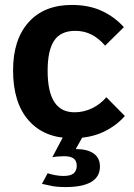

<svg xmlns="http://www.w3.org/2000/svg" viewBox="-20 -540 545 778"><path d="M486 -70Q450 -29 397 -4.5Q344 20 272 20Q160 20 96.5 -51.5Q33 -123 33 -255Q33 -380 96 -450Q159 -520 271 -520Q339 -520 391 -496.5Q443 -473 482 -430L406 -355Q380 -385 350.5 -400Q321 -415 285 -415Q226 -415 199.5 -375.5Q173 -336 173 -253Q173 -169 200 -127Q227 -85 282 -85Q319 -85 352.5 -101Q386 -117 411 -146ZM173 162Q185 166 202.5 169.5Q220 173 237 173Q267 173 279 162Q291 151 291 132Q291 111 278 102Q265 93 240 93Q229 93 216 94Q203 95 192 97L253 -18H333L287 64Q334 64 359.5 82Q385 100 385 135Q385 176 350 197Q315 218 246 218Q212 218 189.5 213.5Q167 209 150 205Z"/></svg>

Font: Moderustic SemiBold
Style: Regular
Weight: 600
Designer: Tural Alisoy
Foundry: TAFT Foundry
Version: Version 2.120